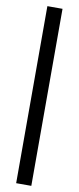

<svg xmlns="http://www.w3.org/2000/svg" viewBox="-111 -843 449 1098"><g transform="rotate(10 114.0 -294.0)"><path d="M158 -808V220H70V-808Z"/></g></svg>

Font: Encode Sans Compressed
Style: Medium
Weight: 500
Designer: Pablo Impallari, Andres Torresi
Foundry: Pablo Impallari, Andres Torresi
Version: Version 1.000; ttfautohint (v1.00) -l 8 -r 50 -G 200 -x 14 -